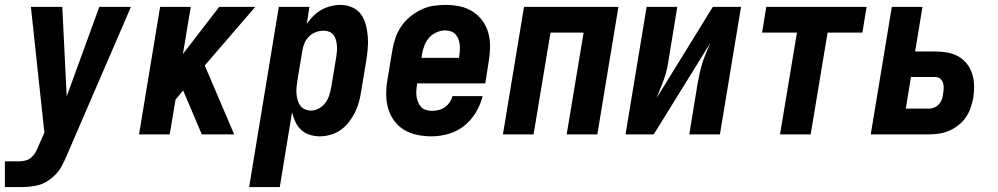

<svg xmlns="http://www.w3.org/2000/svg" viewBox="-50 -548 4070 783"><path d="M-30 215V110H28Q41 110 54.5 106.5Q68 103 78.5 93.5Q89 84 95.5 72Q102 60 107 47L131 -7L76 -520H204L222 -155L355 -520H484L221 89Q213 108 203 127Q193 146 178.5 161.5Q164 177 146 189Q128 201 108 206.5Q88 212 68 213.5Q48 215 28 215Z M517 0 603 -520H728L696 -328L844 -520H991L785 -281L905 0H773L697 -179L666 -142L642 0Z M966 215 1087 -520H1212L1201 -450Q1212 -467 1227.5 -482.5Q1243 -498 1261 -508Q1279 -518 1299 -523Q1319 -528 1338 -528Q1364 -528 1386.5 -518Q1409 -508 1422.5 -489Q1436 -470 1442 -446.5Q1448 -423 1450 -398Q1452 -373 1449.5 -347.5Q1447 -322 1443 -297L1423 -177Q1420 -155 1414 -133Q1408 -111 1398 -90.5Q1388 -70 1373.5 -51Q1359 -32 1340 -18.5Q1321 -5 1298.5 1.5Q1276 8 1254 8Q1233 8 1212.5 1.5Q1192 -5 1177.5 -19Q1163 -33 1154.5 -51.5Q1146 -70 1141 -90L1091 215ZM1219 -97Q1235 -97 1251 -106Q1267 -115 1277.5 -129.5Q1288 -144 1293 -160.5Q1298 -177 1301 -194L1321 -314Q1323 -326 1324 -338Q1325 -350 1324 -362Q1323 -374 1320 -385Q1317 -396 1310.5 -405Q1304 -414 1293 -418.5Q1282 -423 1270 -423Q1254 -423 1238 -417Q1222 -411 1210 -399Q1198 -387 1191.5 -371.5Q1185 -356 1183 -341L1163 -221Q1161 -207 1159.5 -193.5Q1158 -180 1159 -167Q1160 -154 1163.5 -141Q1167 -128 1174 -118Q1181 -108 1193 -102.5Q1205 -97 1219 -97Z M1710 8Q1680 8 1651 2Q1622 -4 1598 -18.5Q1574 -33 1557.5 -55.5Q1541 -78 1533 -105.5Q1525 -133 1525 -163Q1525 -193 1530 -223L1550 -343Q1554 -368 1562.5 -393Q1571 -418 1586 -440Q1601 -462 1622 -479.5Q1643 -497 1667 -508.5Q1691 -520 1716.5 -524Q1742 -528 1767 -528Q1797 -528 1825.5 -522Q1854 -516 1877.5 -501Q1901 -486 1917.5 -463.5Q1934 -441 1941.5 -413.5Q1949 -386 1948.5 -356Q1948 -326 1943 -297L1929 -208H1651V-207Q1649 -194 1648 -181Q1647 -168 1648.5 -156Q1650 -144 1654.5 -132.5Q1659 -121 1666.5 -112.5Q1674 -104 1686 -100Q1698 -96 1710 -96Q1724 -96 1737.5 -99Q1751 -102 1763 -110Q1775 -118 1783.5 -130.5Q1792 -143 1795 -156H1918Q1910 -122 1891 -90Q1872 -58 1843 -35Q1814 -12 1779 -2Q1744 8 1710 8ZM1669 -312H1822V-313Q1824 -326 1825 -338.5Q1826 -351 1825 -363.5Q1824 -376 1820 -387Q1816 -398 1808.5 -407Q1801 -416 1789.5 -420Q1778 -424 1765 -424Q1748 -424 1730 -416Q1712 -408 1699.5 -393.5Q1687 -379 1680.5 -361.5Q1674 -344 1671 -327Z M2001 0 2087 -520H2472L2386 0H2261L2330 -415H2195L2126 0Z M2501 0 2587 -520H2712L2678 -312Q2675 -291 2670.5 -270Q2666 -249 2659 -228.5Q2652 -208 2643.5 -188Q2635 -168 2627 -147L2857 -520H2972L2886 0H2761L2795 -208Q2799 -229 2803.5 -250Q2808 -271 2814.5 -291.5Q2821 -312 2829.5 -332Q2838 -352 2847 -373L2616 0Z M3131 0 3200 -415H3058L3075 -520H3484L3467 -415H3325L3256 0Z M3501 0 3587 -520H3712L3682 -338H3765Q3791 -338 3815 -333.5Q3839 -329 3859 -317.5Q3879 -306 3893.5 -287.5Q3908 -269 3915 -246Q3922 -223 3922.5 -198Q3923 -173 3919 -148Q3915 -128 3908 -107.5Q3901 -87 3888.5 -69Q3876 -51 3858 -37Q3840 -23 3820 -14.5Q3800 -6 3779 -3Q3758 0 3738 0ZM3644 -105H3738Q3749 -105 3760 -109.5Q3771 -114 3779 -123Q3787 -132 3791 -143Q3795 -154 3796 -165Q3798 -176 3798.5 -187.5Q3799 -199 3796 -209Q3793 -219 3785 -226.5Q3777 -234 3765 -234H3665Z"/></svg>

Font: Iosevka SS04 Extrabold Oblique
Style: Regular
Weight: 800
Italic angle: -9°
Monospace: yes
Designer: Belleve Invis
Foundry: Belleve Invis
Version: Version 19.0.0; ttfautohint (v1.8.4)